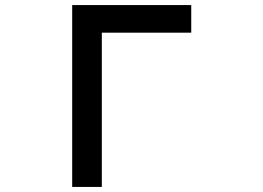

<svg xmlns="http://www.w3.org/2000/svg" viewBox="-20 -696 1040 758"><path d="M735 -567H382V42H265V-676H735Z"/></svg>

Font: NanumGothicCoding
Style: Bold
Weight: 700
Monospace: yes
Designer: Kwon Bruce; Nicolas Noh; Sung-woo Choi; Go-un Cha; Soo-hyun Park;
Foundry: NHN Corporation
Version: Version 2.000;PS 1;hotconv 1.0.49;makeotf.lib2.0.14853